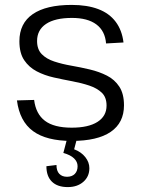

<svg xmlns="http://www.w3.org/2000/svg" viewBox="-20 -567 574 782"><path d="M272 7Q169 7 114.5 -33Q60 -73 49 -158L119 -160Q126 -103 163 -75Q200 -47 272 -47Q340 -47 377 -70.5Q414 -94 414 -137Q414 -171 394.5 -189.5Q375 -208 343.5 -218.5Q312 -229 274.5 -236Q237 -243 199 -251.5Q161 -260 129.5 -276.5Q98 -293 78.5 -322Q59 -351 59 -399Q59 -472 113.5 -509.5Q168 -547 272 -547Q335 -547 380 -530Q425 -513 451 -478.5Q477 -444 483 -394L412 -390Q408 -441 372.5 -467.5Q337 -494 273 -494Q204 -494 167.5 -469.5Q131 -445 131 -400Q131 -366 150 -346.5Q169 -327 201 -316.5Q233 -306 270.5 -299.5Q308 -293 346 -284Q384 -275 415.5 -259Q447 -243 466 -214Q485 -185 485 -138Q485 -67 431 -30Q377 7 272 7ZM256 195Q214 195 191.5 173Q169 151 169 110L210 105Q210 129 221.5 141Q233 153 253 153Q273 153 284.5 141.5Q296 130 296 110Q296 92 281.5 78Q267 64 238 56L252 3H292L282 41Q311 52 327.5 73Q344 94 344 118Q344 152 319.5 173.5Q295 195 256 195Z"/></svg>

Font: Pathway Extreme 28pt Light
Style: Regular
Weight: 300
Designer: Eduardo Rodriguez Tunni
Foundry: Eduardo Rodriguez Tunni
Version: Version 1.001;gftools[0.9.26]